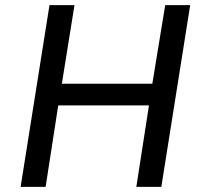

<svg xmlns="http://www.w3.org/2000/svg" viewBox="-20 -725 784 745"><path d="M60 0 172 -705H269L220 -400H571L621 -705H718L606 0H509L558 -316H206L157 0Z"/></svg>

Font: Nunito Sans 7pt SemiCondensed Medium
Style: Italic
Weight: 500
Width: 4
Italic angle: -9°
Designer: Vernon Adams
Foundry: Vernon Adams
Version: Version 3.101;gftools[0.9.27]